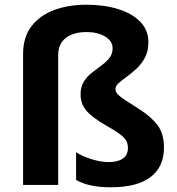

<svg xmlns="http://www.w3.org/2000/svg" viewBox="-20 -785 751 815"><path d="M610 -606Q610 -569 596 -542Q582 -515 561 -495Q540 -475 519 -460Q498 -445 484 -432.5Q470 -420 470 -407Q470 -395 480 -384.5Q490 -374 512.5 -359.5Q535 -345 572 -321Q621 -290 648.5 -254Q676 -218 676 -159Q676 -76 618.5 -33Q561 10 451 10Q403 10 367.5 2.5Q332 -5 303 -21V-139Q326 -123 366.5 -110Q407 -97 441 -97Q480 -97 501.5 -112Q523 -127 523 -157Q523 -175 516 -187.5Q509 -200 489.5 -215Q470 -230 431 -252Q370 -287 346 -316Q322 -345 322 -385Q322 -416 335.5 -438Q349 -460 369.5 -476Q390 -492 410.5 -507Q431 -522 444.5 -539Q458 -556 458 -580Q458 -611 426 -630Q394 -649 347 -649Q312 -649 285 -638.5Q258 -628 242.5 -606.5Q227 -585 227 -551V0H78V-556Q78 -627 113.5 -673.5Q149 -720 210 -742.5Q271 -765 347 -765Q422 -765 481.5 -746.5Q541 -728 575.5 -692.5Q610 -657 610 -606Z"/></svg>

Font: Noto Sans Tai Tham
Style: Regular
Weight: 400
Designer: Monotype Design Team 2013. Revised by David WIlliams 2020
Foundry: Monotype Imaging Inc.
Version: Version 2.002